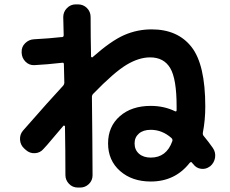

<svg xmlns="http://www.w3.org/2000/svg" viewBox="-20 -803 1040 870"><path d="M760.7 -163.1Q763.7 -170.9 756.8 -177.7Q714.8 -214.8 663.1 -214.8Q628.9 -214.8 609.4 -197.8Q589.8 -180.7 589.8 -153.3Q589.8 -124 609.9 -106.4Q629.9 -88.9 663.1 -88.9Q734.4 -88.9 760.7 -163.1ZM903.3 -186.5Q926.8 -158.2 944.3 -132.8Q958 -113.3 954.6 -89.4Q951.2 -65.4 931.6 -48.8H930.7Q913.1 -35.2 891.1 -38.1Q869.1 -41 855.5 -59.6Q854.5 -60.5 852.1 -63Q849.6 -65.4 849.6 -66.4Q845.7 -71.3 839.8 -65.4Q773.4 19.5 663.1 19.5Q578.1 19.5 523.9 -28.3Q469.7 -76.2 469.7 -153.3Q469.7 -229.5 522.9 -276.4Q576.2 -323.2 663.1 -323.2Q723.6 -323.2 773.4 -298.8Q780.3 -295.9 780.3 -304.7V-320.3Q780.3 -445.3 751.5 -494.1Q722.7 -543 660.2 -543Q609.4 -543 553.2 -509.3Q497.1 -475.6 402.3 -377.9Q396.5 -372.1 396.5 -363.3Q397.5 -294.9 398.4 -174.3Q399.4 -53.7 399.4 -8.8Q399.4 14.6 382.8 30.8Q366.2 46.9 342.8 46.9H333Q308.6 46.9 292.5 29.8Q276.4 12.7 276.4 -9.8Q276.4 -46.9 275.9 -120.1Q275.4 -193.4 274.4 -230.5Q274.4 -232.4 272 -233.4Q269.5 -234.4 267.6 -233.4Q252 -215.8 220.7 -178.2Q189.5 -140.6 176.8 -127.9Q162.1 -110.4 138.7 -108.9Q115.2 -107.4 97.7 -123L88.9 -130.9Q72.3 -146.5 70.8 -169.9Q69.3 -193.4 84 -210.9Q208 -352.5 264.6 -413.1Q270.5 -418.9 271.5 -427.7Q271.5 -441.4 270.5 -469.2Q269.5 -497.1 269.5 -511.7Q269.5 -520.5 261.7 -518.6Q192.4 -510.7 135.7 -507.8Q112.3 -506.8 95.7 -523.4Q79.1 -540 78.1 -563.5V-567.4Q77.1 -590.8 94.2 -607.4Q111.3 -624 133.8 -625Q206.1 -628.9 256.8 -634.8H259.8Q268.6 -634.8 268.6 -643.6Q268.6 -656.2 267.6 -684.1Q266.6 -711.9 266.6 -725.6Q266.6 -749 283.2 -766.1Q299.8 -783.2 323.2 -783.2H333Q357.4 -783.2 374 -766.6Q390.6 -750 390.6 -725.6Q390.6 -694.3 391.1 -635.3Q391.6 -576.2 392.6 -546.9Q392.6 -544.9 395.5 -543.5Q398.4 -542 399.4 -543.9Q483.4 -618.2 542.5 -644Q601.6 -669.9 667 -669.9Q785.2 -669.9 847.7 -590.3Q910.2 -510.7 910.2 -320.3Q910.2 -258.8 899.4 -203.1Q897.5 -192.4 903.3 -186.5Z"/></svg>

Font: Rounded Mgen+ 2m bold
Style: Bold
Weight: 700
Designer: [Source Han Sans]
Ryoko NISHIZUKA  (kana & ideographs); Paul D. Hunt (Latin, Greek & Cyrillic); Wenlong ZHANG  (bopomofo
Version: Version 1.059.20150602